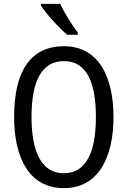

<svg xmlns="http://www.w3.org/2000/svg" viewBox="-20 -963 659 993"><path d="M291 -943H192V-934C217 -893 286 -818 328 -783H382V-795C353 -832 312 -898 291 -943ZM567 -358C567 -568 488 -724 311 -724C139 -724 53 -596 53 -359C53 -151 128 10 311 10C488 10 567 -148 567 -358ZM143 -358C143 -546 197 -647 311 -647C422 -647 476 -547 476 -358C476 -168 421 -67 310 -67C199 -67 143 -170 143 -358Z"/></svg>

Font: Noto Sans Georgian Condensed
Style: Regular
Weight: 400
Width: 3
Designer: Monotype Design Team, Akaki Razmadze
Foundry: Google LLC
Version: Version 2.005